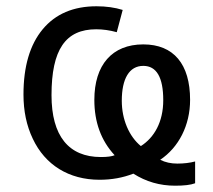

<svg xmlns="http://www.w3.org/2000/svg" viewBox="-20 -566 682 615"><path d="M541 28.8C569.3 28.8 590.8 26.4 605 21V-48.8C588.4 -44.4 569.3 -42 547.9 -42C527.8 -42 509.3 -45.9 493.2 -54.2C552.2 -93.8 588.9 -164.1 588.9 -246.1C588.9 -360.8 536.1 -423.8 439 -423.8C338.9 -423.8 282.2 -357.9 282.2 -246.1C282.2 -174.8 303.7 -115.7 347.2 -68.8C337.9 -64.9 323.2 -63 303.2 -63C199.7 -63 145 -130.9 145 -261.2C145 -407.2 189.9 -472.2 288.1 -472.2C309.1 -472.2 331.1 -469.2 354 -462.9L373 -534.2C348.1 -542 319.8 -545.9 289.1 -545.9C215.3 -545.9 157.7 -521.5 116.7 -472.2C75.7 -422.9 55.2 -353 55.2 -263.2C55.2 -210.9 64.9 -163.6 85 -121.6C124.5 -37.6 200.7 9.8 298.8 9.8C337.4 9.8 373.5 3.4 407.2 -9.8C447.8 16.1 492.2 28.8 541 28.8ZM370.1 -243.2C370.1 -314 394 -355 439 -355C481.4 -355 502.9 -318.4 502.9 -245.1C502.9 -175.3 474.1 -125.5 431.2 -98.1C393.6 -128.9 370.1 -183.1 370.1 -243.2Z"/></svg>

Font: Noto Reveo Sans
Style: Regular
Weight: 400
Designer: Monotype Design team
Foundry: Monotype Imaging Inc.
Version: Version 1.04